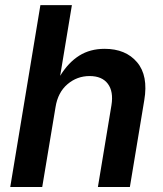

<svg xmlns="http://www.w3.org/2000/svg" viewBox="-20 -748 651 768"><path d="M202.1 -319.3 148.9 0H21L141.6 -727.5H267.6L220.7 -444.8Q253.4 -498 296.9 -525.4Q340.3 -552.7 398.4 -552.7Q482.9 -552.7 528.3 -499Q573.7 -445.3 557.1 -347.2L499.5 0H371.6L425.8 -327.1Q434.6 -381.8 411.4 -412.8Q388.2 -443.8 338.4 -443.8Q288.1 -443.8 249.8 -411.1Q211.4 -378.4 202.1 -319.3Z"/></svg>

Font: Inter Semi Bold
Style: Italic
Weight: 600
Italic angle: -9.39999°
Designer: Rasmus Andersson
Foundry: rsms
Version: Version 4.000;git-3c8e0fc